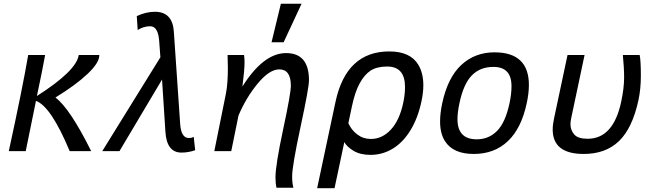

<svg xmlns="http://www.w3.org/2000/svg" viewBox="-20 -806 3475 1024"><path d="M220.7 -512.7Q207 -435.5 176.8 -293.9Q388.2 -428.7 399.9 -512.7H509.8V-511.7Q509.8 -471.2 447 -411.9Q384.3 -352.5 275.9 -286.1Q354 -226.1 466.3 0H351.6Q252.4 -238.3 171.9 -268.1L117.2 0H26.9Q100.1 -335.9 130.4 -512.7Z M947.8 7.8Q869.6 7.8 862.3 -101.6L844.2 -381.8L617.2 0H525.4L835.4 -500.5L829.1 -585.9Q823.7 -666 780.8 -666Q746.1 -666 714.4 -646L709.5 -720.2Q758.8 -743.2 806.2 -743.2Q900.4 -743.2 907.2 -636.7L940.9 -145Q945.8 -69.8 987.8 -69.8Q1001 -69.8 1013.2 -75.7L1021 -4.9Q984.9 7.8 947.8 7.8Z M1544.9 195.3H1454.6Q1449.2 171.4 1449.2 140.6Q1449.2 74.7 1490.2 -116.7Q1531.2 -308.1 1531.2 -348.6Q1531.2 -436 1469.7 -436Q1417 -436 1354.7 -360.8Q1292.5 -285.6 1252 -189.9L1213.4 0H1123L1184.6 -305.2Q1195.3 -358.4 1195.3 -441.9L1193.8 -512.7H1281.7Q1284.2 -493.2 1284.2 -473.6Q1284.2 -432.1 1272.9 -344.7Q1385.3 -522.9 1505.9 -522.9Q1627.9 -522.9 1627.9 -377.9Q1627.9 -338.4 1583 -129.6Q1538.1 79.1 1538.1 134.8Q1538.1 171.4 1544.9 195.3ZM1492.7 -580.6H1428.2L1478 -786.1H1588.4Z M1764.2 197.8H1671.4L1769 -261.2Q1826.2 -531.7 2056.2 -531.7Q2168.9 -531.7 2211.4 -460Q2237.8 -415.5 2237.8 -351.6Q2237.8 -312.5 2228 -266.1Q2209 -176.3 2169.2 -111.3Q2129.4 -46.4 2074.7 -13.2Q2020 20 1956.1 20Q1900.4 20 1864.3 -2.4Q1828.1 -24.9 1816.4 -48.3ZM1958 -64.9Q2018.1 -64.9 2064.2 -114.3Q2110.4 -163.6 2130.4 -256.8Q2140.1 -302.2 2140.1 -341.8Q2140.1 -451.2 2044.9 -451.2Q1990.2 -451.2 1957 -429.7Q1923.8 -408.2 1898.4 -361.8Q1873 -315.4 1856.9 -238.8L1837.9 -148.9Q1854 -112.8 1885.5 -88.9Q1917 -64.9 1958 -64.9Z M2506.8 15.1Q2397 15.1 2353.5 -52.7Q2327.1 -93.3 2327.1 -158.7Q2327.1 -201.7 2338.4 -254.9Q2367.7 -392.1 2440.2 -459.5Q2512.7 -526.9 2617.2 -526.9Q2800.8 -526.9 2800.8 -352.5Q2800.8 -309.1 2789.1 -254.9Q2760.7 -121.6 2688.7 -53.2Q2616.7 15.1 2506.8 15.1ZM2522.5 -63Q2587.4 -63 2631.6 -108.4Q2675.8 -153.8 2697.3 -254.9Q2708 -304.7 2708 -346.7Q2708 -449.2 2611.8 -449.2Q2541 -449.2 2496.6 -404.1Q2452.1 -358.9 2430.2 -254.9Q2419.9 -206.5 2419.9 -170.4Q2419.9 -63 2522.5 -63Z M3093.3 15.1Q2927.7 15.1 2927.7 -115.2Q2927.7 -141.1 2934.6 -172.9L3006.8 -512.7H3097.7L3026.4 -175.8Q3022.5 -157.7 3022.5 -143.1Q3022.5 -112.8 3042.2 -89.4Q3062 -65.9 3113.8 -65.9Q3251 -65.9 3293 -263.2Q3308.6 -336.4 3308.6 -393.1Q3308.6 -445.8 3301.8 -512.7H3391.6Q3397.9 -482.4 3397.9 -401.4Q3397.9 -332.5 3385.3 -272.9Q3353 -122.6 3281.5 -53.7Q3210 15.1 3093.3 15.1Z"/></svg>

Font: Cadman
Style: Italic
Weight: 400
Italic angle: -12°
Designer: Paul James MIller
Foundry: High-Logic / Made with FontCreator
Version: Version 2.114;March 28, 2021;FontCreator 13.0.0.2683 64-bit